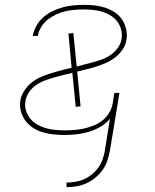

<svg xmlns="http://www.w3.org/2000/svg" viewBox="-20 -548 640 791"><path d="M254 223V204Q272 204 290.5 201Q309 198 326 190.5Q343 183 359 170Q375 157 386 141Q397 125 403 107.5Q409 90 412 72L433 -59Q417 -39 393.5 -25.5Q370 -12 344.5 -4.5Q319 3 294 5.5Q269 8 244 8Q221 8 198.5 5.5Q176 3 154.5 -3.5Q133 -10 115 -22Q97 -34 84.5 -51Q72 -68 66 -90Q60 -112 64 -135Q68 -156 80.5 -175Q93 -194 110.5 -208Q128 -222 149 -231Q170 -240 191 -246.5Q212 -253 233 -258.5Q254 -264 275 -269L262 -410L282 -412L296 -274Q314 -279 332 -283.5Q350 -288 368.5 -293Q387 -298 405 -305Q423 -312 439 -324Q455 -336 466.5 -352.5Q478 -369 481 -388Q484 -407 479 -426Q474 -445 463 -459.5Q452 -474 436 -484Q420 -494 402 -499.5Q384 -505 364.5 -507Q345 -509 326 -509Q307 -509 287.5 -507.5Q268 -506 249 -501.5Q230 -497 211.5 -488.5Q193 -480 177 -467.5Q161 -455 150 -437Q139 -419 136 -401V-400H115V-401Q119 -422 130.5 -442.5Q142 -463 159.5 -478Q177 -493 198.5 -503Q220 -513 241 -518.5Q262 -524 284 -526Q306 -528 327 -528Q350 -528 372 -525.5Q394 -523 414.5 -516Q435 -509 453 -497Q471 -485 482.5 -468Q494 -451 499.5 -429Q505 -407 501 -385Q498 -364 486 -345.5Q474 -327 456.5 -313Q439 -299 419 -290Q399 -281 379 -274.5Q359 -268 338.5 -263Q318 -258 298 -253L312 -110L292 -108L278 -248Q259 -243 239.5 -238.5Q220 -234 201.5 -228.5Q183 -223 164 -216Q145 -209 128 -197Q111 -185 99.5 -168Q88 -151 85 -132Q81 -112 87 -93Q93 -74 104.5 -59.5Q116 -45 132.5 -35.5Q149 -26 167.5 -20.5Q186 -15 206.5 -13Q227 -11 247 -11Q266 -11 286 -12.5Q306 -14 326 -18.5Q346 -23 365 -30.5Q384 -38 401 -51Q418 -64 429 -82Q440 -100 444 -120L451 -165H472L433 72Q429 92 422.5 112.5Q416 133 403.5 151Q391 169 373.5 183.5Q356 198 336 207Q316 216 295.5 219.5Q275 223 254 223Z"/></svg>

Font: Iosevka Thin Extended
Style: Italic
Weight: 100
Width: 7
Italic angle: -9°
Monospace: yes
Designer: Belleve Invis
Foundry: Belleve Invis
Version: Version 32.5.0; ttfautohint (v1.8.4)